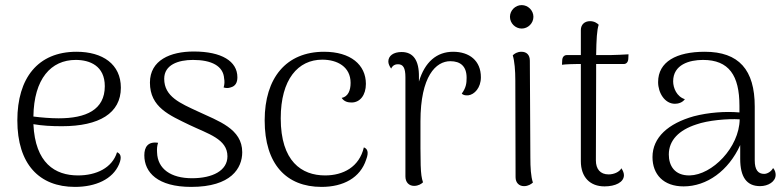

<svg xmlns="http://www.w3.org/2000/svg" viewBox="-20 -720 3073 753"><path d="M439 -123C420 -61 357 -32 286 -32C196 -32 118 -80 111 -233C146 -227 181 -225 223 -225C369 -225 454 -276 454 -376C454 -468 383 -517 280 -517C128 -517 48 -413 48 -248C48 -76 134 13 274 13C355 13 422 -17 447 -76C460 -107 451 -118 439 -123ZM277 -485C332 -485 391 -462 391 -382C391 -289 317 -256 210 -256C179 -256 142 -259 111 -263C113 -411 180 -485 277 -485Z M730 13C887 13 930 -61 930 -123C930 -215 837 -245 756 -283C687 -315 624 -341 624 -411C624 -466 679 -485 737 -485C810 -485 856 -461 859 -412C861 -402 861 -389 857 -377C867 -374 875 -374 884 -377C904 -382 911 -397 911 -417C911 -480 849 -518 740 -518C648 -518 568 -484 568 -396C568 -299 645 -268 723 -230C796 -195 872 -175 872 -107C872 -51 814 -21 733 -21C651 -21 598 -57 596 -122C595 -137 596 -148 600 -160C560 -166 546 -143 546 -111C546 -44 598 13 730 13Z M1241 13C1327 13 1393 -23 1416 -94C1428 -125 1420 -137 1407 -142C1389 -65 1326 -32 1255 -32C1163 -32 1081 -87 1081 -256C1081 -409 1149 -486 1244 -486C1303 -486 1355 -458 1355 -395C1355 -365 1345 -341 1320 -336C1330 -321 1345 -318 1359 -318C1392 -318 1415 -347 1415 -391C1415 -466 1355 -517 1251 -517C1102 -517 1018 -414 1018 -248C1018 -76 1103 13 1241 13Z M1757 -517C1693 -517 1646 -477 1623 -400V-418C1624 -483 1601 -516 1555 -516C1523 -516 1503 -501 1503 -479C1503 -470 1507 -461 1514 -451C1521 -466 1533 -468 1541 -468C1561 -468 1570 -454 1570 -417V-28C1570 -5 1584 9 1604 9C1621 9 1633 1 1639 -5C1628 -37 1629 -72 1629 -244C1629 -422 1690 -480 1746 -480C1786 -480 1810 -460 1810 -415C1810 -394 1808 -376 1791 -353C1795 -348 1804 -345 1816 -346C1841 -349 1866 -376 1866 -417C1866 -482 1821 -517 1757 -517Z M2026 -608C2051 -608 2072 -629 2072 -654C2072 -679 2051 -700 2026 -700C2001 -700 1980 -679 1980 -654C1980 -629 2001 -608 2026 -608ZM2060 -103 2058 -482C2058 -505 2045 -517 2025 -517C2008 -517 1997 -509 1991 -503C1998 -480 2001 -444 2001 -405L2002 -25C2002 -3 2016 10 2035 10C2052 10 2063 2 2070 -4C2062 -28 2060 -63 2060 -103Z M2374 -504H2318C2319 -566 2321 -602 2328 -623C2322 -629 2311 -637 2294 -637C2273 -637 2258 -624 2258 -602V-504H2203C2193 -504 2186 -497 2185 -485L2184 -466C2197 -468 2231 -469 2244 -469H2258V-88C2258 -25 2294 11 2351 11C2393 11 2427 -5 2427 -33C2427 -40 2424 -50 2417 -60C2409 -45 2387 -36 2367 -36C2334 -36 2317 -57 2317 -91L2318 -427V-469H2427C2436 -469 2443 -476 2444 -488L2445 -507C2435 -506 2384 -504 2374 -504Z M3012 -61C3004 -46 2988 -38 2977 -38C2953 -38 2940 -54 2940 -91V-302C2940 -446 2878 -517 2744 -517C2633 -517 2561 -478 2561 -398C2561 -356 2587 -313 2627 -313C2639 -313 2656 -317 2666 -331C2634 -341 2620 -375 2620 -401C2620 -467 2684 -485 2737 -485C2839 -485 2880 -424 2880 -305V-279C2825 -284 2758 -279 2701 -264C2601 -236 2539 -181 2539 -104C2539 -36 2582 11 2661 11C2752 11 2837 -50 2883 -151V-97C2883 -26 2908 10 2961 10C2993 10 3022 -8 3022 -34C3022 -42 3020 -52 3012 -61ZM2685 -32C2625 -31 2603 -71 2603 -114C2603 -170 2643 -210 2711 -232C2756 -248 2832 -255 2881 -252C2879 -141 2773 -34 2685 -32Z"/></svg>

Font: Arima Koshi Light
Style: Regular
Weight: 300
Designer: Joana Correia and Natanael Gama
Foundry: NDISCOVER
Version: Version 1.019;PS 001.019;hotconv 1.0.88;makeotf.lib2.5.64775